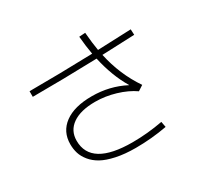

<svg xmlns="http://www.w3.org/2000/svg" viewBox="-168 -1016 1335 1273"><g transform="rotate(-30 500.0 -379.5)"><path d="M591 -651Q579 -718 573 -791L620 -794Q627 -710 637 -653Q809 -659 893 -663L895 -620Q816 -616 646 -610Q682 -442 775 -306L735 -280Q679 -319 601.5 -342Q524 -365 448 -365Q336 -365 274.5 -322Q213 -279 213 -202Q213 -8 530 -8Q644 -8 762 -30L770 13Q651 35 530 35Q446 35 381 21Q316 7 276 -15.5Q236 -38 210.5 -69.5Q185 -101 175 -133.5Q165 -166 165 -203Q165 -299 239 -353.5Q313 -408 447 -408Q583 -408 698 -348L699 -349Q633 -459 600 -608Q334 -600 107 -600V-643Q330 -643 591 -651Z"/></g></svg>

Font: Mplus 1p Light
Style: Regular
Weight: 300
Version: Version 1.061